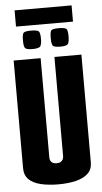

<svg xmlns="http://www.w3.org/2000/svg" viewBox="-59 -902 500 943"><g transform="rotate(-5 191.0 -430.0)"><path d="M190 5Q142 5 104 -4Q66 -13 45 -33.5Q24 -54 24 -89V-620H157V-131Q157 -122 160 -115Q163 -108 170.5 -103.5Q178 -99 190 -99Q203 -99 210.5 -103.5Q218 -108 221.5 -115.5Q225 -123 225 -131V-620H358V-89Q358 -54 336 -33.5Q314 -13 276 -4Q238 5 190 5ZM258 -668Q225 -668 220 -678.5Q215 -689 215 -714Q215 -741 220 -750Q225 -759 258 -759Q292 -759 297.5 -750Q303 -741 303 -714Q303 -689 297 -678.5Q291 -668 258 -668ZM121 -668Q89 -668 83.5 -678.5Q78 -689 78 -714Q78 -741 83.5 -750Q89 -759 121 -759Q155 -759 161 -750Q167 -741 167 -714Q167 -689 160.5 -678.5Q154 -668 121 -668ZM50 -785V-865H331V-785Z"/></g></svg>

Font: Smooch Sans ExtraBold
Style: Regular
Weight: 800
Designer: Robert E. Leuschke
Foundry: Robert E. Leuschke
Version: Version 1.010